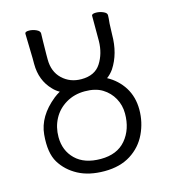

<svg xmlns="http://www.w3.org/2000/svg" viewBox="-111 -813 807 917"><g transform="rotate(-15 293.0 -354.0)"><path d="M184 -405Q166 -415 152 -430Q100 -483 100 -565V-593L97 -715Q97 -725 117 -725Q135 -725 152.5 -717Q170 -709 170 -697Q170 -676 169 -660L168 -593V-569Q168 -508 206 -472Q244 -436 300 -436Q367 -436 396.5 -482.5Q426 -529 427 -590V-715Q427 -725 448 -725Q466 -725 483.5 -717.5Q501 -710 501 -699V-697Q501 -685 498 -658Q498 -649 496 -604Q496 -510 452 -443Q438 -423 419 -409Q469 -382 499 -335Q529 -287 529 -224.5Q529 -162 502.5 -106Q476 -50 423 -16.5Q370 17 293.5 17Q217 17 163.5 -11.5Q110 -40 80.5 -88.5Q51 -137 59 -226Q67 -315 154 -385Q168 -396 184 -405ZM458 -224Q458 -265 439 -299.5Q420 -334 386 -355Q352 -376 299.5 -376Q247 -376 206 -351.5Q165 -327 143.5 -286.5Q122 -246 122 -197Q122 -130 166 -87Q210 -44 291 -44Q372 -44 415 -95Q458 -146 458 -224Z"/></g></svg>

Font: QiushuiShotai
Style: Regular
Weight: 600
Designer: Fontworks Inc.
Foundry: Fontworks Inc.
Version: Version 1.250